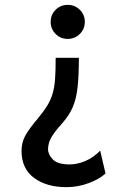

<svg xmlns="http://www.w3.org/2000/svg" viewBox="-20 -563 557 788"><path d="M208.5 -325.7H303.7Q303.7 -251.5 298.3 -204.1Q293 -156.7 278.8 -123.8Q264.6 -90.8 238.3 -60.5Q210.9 -30.3 198 -10.7Q185.1 8.8 181.2 22.7Q177.2 36.6 177.2 49.3Q177.2 70.8 196.8 91.3Q216.3 111.8 266.1 111.8Q296.9 111.8 330.1 97.9Q363.3 84 391.1 55.2L413.1 148.9Q388.7 171.9 344.2 188.5Q299.8 205.1 252.4 205.1Q170.9 205.1 119.6 167Q68.4 128.9 68.4 56.6Q68.4 22 83.7 -6.1Q99.1 -34.2 137.2 -79.1Q160.2 -106.9 174.3 -130.1Q188.5 -153.3 196 -179.2Q203.6 -205.1 206.1 -239.7Q208.5 -274.4 208.5 -325.7ZM328.1 -473.1Q328.1 -443.8 307.6 -423.6Q287.1 -403.3 257.8 -403.3Q228.5 -403.3 208.3 -423.6Q188 -443.8 188 -473.1Q188 -502.9 208.3 -522.9Q228.5 -543 257.8 -543Q287.1 -543 307.6 -522.9Q328.1 -502.9 328.1 -473.1Z"/></svg>

Font: Kanchenjunga Medium
Style: Regular
Weight: 500
Version: Version 2.001